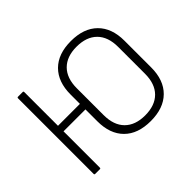

<svg xmlns="http://www.w3.org/2000/svg" viewBox="-141 -903 1152 1152"><g transform="rotate(-45 435.0 -327.5)"><path d="M101 0Q94 0 94 -7V-648Q94 -655 101 -655H141Q147 -655 147 -648V-362H333V-441Q333 -548 392.5 -607.5Q452 -667 561 -667Q670 -667 730 -607.5Q790 -548 790 -441V-214Q790 -107 730 -47.5Q670 12 561 12Q452 12 392.5 -47.5Q333 -107 333 -214V-315H147V-7Q147 0 141 0ZM561 -36Q645 -36 691 -82Q737 -128 737 -214V-441Q737 -527 691 -573Q645 -619 561 -619Q478 -619 432 -573Q386 -527 386 -441V-214Q386 -128 432 -82Q478 -36 561 -36Z"/></g></svg>

Font: Sofia Sans Light
Style: Regular
Weight: 300
Designer: Botio Nikoltchev, Ani Petrova
Foundry: lettersoup
Version: Version 4.100; ttfautohint (v1.8.3)